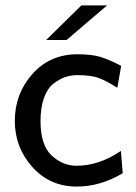

<svg xmlns="http://www.w3.org/2000/svg" viewBox="-20 -687 507 715"><path d="M35.2 -236.8Q35.2 -337.9 100.6 -411.4Q166 -484.9 268.1 -484.9Q319.8 -484.9 351.3 -475.8Q382.8 -466.8 431.2 -441.9L417 -359.9Q375 -386.7 346.4 -397Q317.9 -407.2 268.1 -407.2Q244.1 -407.2 223.1 -400.1Q202.1 -393.1 179.7 -376Q157.2 -358.9 144 -323Q130.9 -287.1 130.9 -235.8Q130.9 -147 171.9 -108.4Q212.9 -69.8 265.1 -69.8Q349.1 -69.8 430.2 -125L437 -42Q354 7.8 266.1 7.8Q166 7.8 100.6 -64.9Q35.2 -137.7 35.2 -236.8ZM151.9 -538.1 283.2 -667H378.9L228 -538.1Z"/></svg>

Font: CMU Bright
Style: SemiBold
Weight: 600
Version: Version 0.7.0